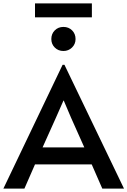

<svg xmlns="http://www.w3.org/2000/svg" viewBox="-36 -1121 757 1141"><path d="M336 -736H347L701 0H572L509 -144H172L109 0H-16ZM341 -523 297 -423 217 -245H465L386 -422L343 -523ZM341 -818Q310 -818 289.5 -838.5Q269 -859 269 -889Q269 -920 289.5 -940.5Q310 -961 341 -961Q372 -961 392.5 -940.5Q413 -920 413 -889Q413 -859 392 -838.5Q371 -818 341 -818ZM172 -1018V-1101H510V-1018Z"/></svg>

Font: Alata
Style: Regular
Weight: 400
Designer: Spyros Zevelakis, Eben Sorkin
Foundry: Spyros Zevelakis
Version: Version 1.005; ttfautohint (v1.8.4.7-5d5b)